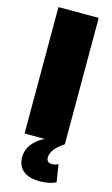

<svg xmlns="http://www.w3.org/2000/svg" viewBox="-139 -751 601 1027"><g transform="rotate(15 161.5 -237.0)"><path d="M273 -700V0H50V-700ZM194 226Q133 226 101.5 199.5Q70 173 70 125Q70 83 97.5 49Q125 15 175 -6L273 0Q233 27 218 49.5Q203 72 203 92Q203 105 210.5 112.5Q218 120 233 120Q254 120 268 111L283 208Q267 216 243.5 221Q220 226 194 226Z"/></g></svg>

Font: Pathway Extreme Condensed Black
Style: Regular
Weight: 900
Width: 3
Version: Version 1.001;gftools[0.9.26]